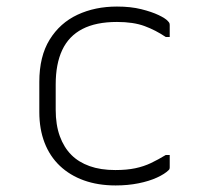

<svg xmlns="http://www.w3.org/2000/svg" viewBox="-20 -556 640 586"><path d="M337 -536Q379 -536 411 -528Q443 -520 464 -510Q485 -500 492 -492Q496 -488 497 -485.5Q498 -483 498 -479Q498 -470 498 -461Q498 -452 498 -443H486Q455 -464 421 -476.5Q387 -489 337 -489Q273 -489 231.5 -467.5Q190 -446 170 -403.5Q150 -361 150 -298V-221Q150 -175 162.5 -140.5Q175 -106 198 -83Q220 -61 253.5 -49Q287 -37 332 -37Q367 -37 393 -42.5Q419 -48 441 -58.5Q463 -69 486 -83H498Q498 -73 498 -64Q498 -55 498 -45Q498 -43 497.5 -41Q497 -39 495 -37Q483 -25 459 -14Q435 -3 402.5 3.5Q370 10 333 10Q279 10 236 -5.5Q193 -21 162.5 -50Q132 -79 116 -120.5Q100 -162 100 -214V-306Q100 -384 131.5 -435Q163 -486 216.5 -511Q270 -536 337 -536Z"/></svg>

Font: Recursive Monospace Light
Style: Regular
Weight: 300
Version: Version 1.047